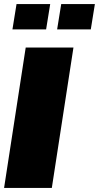

<svg xmlns="http://www.w3.org/2000/svg" viewBox="-22 -921 485 941"><path d="M0 0ZM-2 0 104 -688H338L232 0ZM39 -777 59 -901H224L204 -777ZM258 -777 278 -901H443L423 -777Z"/></svg>

Font: Azeri Sans Black
Style: Italic
Weight: 900
Designer: Hector Gatti & Omnibus-Type (original fonts) / Cristiano Sobral (main changes and remastering)
Foundry: Omnibus-Type
Version: Version 0.07;August 21, 2020;FontCreator 13.0.0.2681 64-bit;